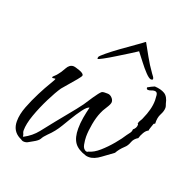

<svg xmlns="http://www.w3.org/2000/svg" viewBox="-80 -454 549 546"><g transform="rotate(20 195.0 -180.5)"><path d="M45 12Q40 12 37.5 10Q35 8 30 6Q6 -7 6 -36Q6 -57 15.5 -81.5Q25 -106 37 -129.5Q49 -153 58.5 -168.5Q68 -184 68 -187Q68 -186 67.5 -186.5Q67 -187 67 -187L59 -186Q59 -187 58 -187.5Q57 -188 57 -188Q60 -192 63.5 -195Q67 -198 70 -202Q77 -210 84.5 -224Q92 -238 104 -238Q109 -238 123 -233Q137 -228 137 -222Q137 -219 127 -207Q117 -195 106.5 -183Q96 -171 92 -166Q81 -150 67 -122Q53 -94 43 -66Q33 -38 33 -18Q33 -13 35 -9.5Q37 -6 37 -1H39Q62 -13 77.5 -32.5Q93 -52 108 -71Q123 -90 138.5 -108.5Q154 -127 168 -146Q173 -154 185.5 -172.5Q198 -191 204 -196Q207 -198 212.5 -198Q218 -198 222 -198Q229 -198 235 -192Q241 -186 241 -179Q241 -173 232.5 -160Q224 -147 221 -139Q214 -123 210 -101Q206 -79 206 -62Q206 -52 208.5 -38.5Q211 -25 222 -22V-23H226V-24Q242 -28 258.5 -42.5Q275 -57 290 -75Q305 -93 313 -106Q317 -111 320.5 -116Q324 -121 324 -127Q333 -134 333 -144Q333 -147 331 -147Q332 -153 335.5 -158Q339 -163 341 -169Q347 -182 351 -197Q355 -212 355 -226Q355 -232 354 -241.5Q353 -251 345 -251Q340 -251 335.5 -249Q331 -247 326 -247Q321 -247 321 -253Q326 -256 331 -258.5Q336 -261 341 -263Q360 -262 371.5 -255Q383 -248 387 -228Q388 -225 389 -222Q390 -219 390 -216Q390 -206 383.5 -194Q377 -182 378 -164L374 -162Q373 -159 370 -150.5Q367 -142 367 -139Q360 -136 354.5 -126.5Q349 -117 347 -109Q335 -102 331 -90.5Q327 -79 319 -72Q306 -60 299 -47Q286 -38 267.5 -24Q249 -10 233 -10Q227 -10 224 -11Q198 -19 187.5 -34Q177 -49 177 -76Q177 -93 180 -110Q183 -127 187 -143Q180 -142 168.5 -126.5Q157 -111 147 -94Q137 -77 132 -69Q119 -47 101 -30Q91 -20 87.5 -13Q84 -6 69 2Q63 5 57.5 8.5Q52 12 45 12ZM323 -278Q317 -279 306.5 -290Q296 -301 285 -315.5Q274 -330 266 -340Q265 -343 262 -340Q258 -337 242.5 -327.5Q227 -318 208.5 -306.5Q190 -295 176 -287.5Q162 -280 161 -281Q160 -283 160.5 -284.5Q161 -286 161 -287Q162 -290 176.5 -302Q191 -314 211 -328.5Q231 -343 249 -355.5Q267 -368 273 -373Q275 -373 275 -372Q284 -356 295 -336Q306 -316 321 -295Q324 -291 326.5 -287.5Q329 -284 329 -281Q329 -278 323 -278Z"/></g></svg>

Font: Qwitcher Grypen
Style: Regular
Weight: 400
Designer: Robert E. Leuschke
Foundry: Robert E. Leuschke
Version: Version 1.100; ttfautohint (v1.8.3)